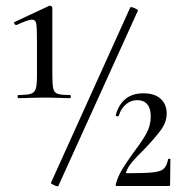

<svg xmlns="http://www.w3.org/2000/svg" viewBox="-20 -654 650 675"><path d="M44 -320Q76 -320 89 -324.5Q102 -329 106 -342.5Q110 -356 110 -389V-508Q110 -556 107.5 -570.5Q105 -585 92 -585Q79 -585 38 -566H37Q33 -566 30.5 -571Q28 -576 32 -577L154 -634H156Q159 -634 161.5 -631.5Q164 -629 164 -627V-389Q164 -355 167.5 -341.5Q171 -328 183 -324Q195 -320 226 -320Q229 -320 229 -314.5Q229 -309 226 -309Q203 -309 190 -310L138 -311L83 -310Q69 -309 44 -309Q42 -309 42 -314.5Q42 -320 44 -320ZM183 1Q178 1 168 -4Q158 -9 159 -11L438 -628Q438 -629 441 -629Q446 -629 456 -624Q466 -619 465 -617L185 0Q185 1 183 1ZM451 -120Q480 -158 495 -185.5Q510 -213 510 -245Q510 -273 497.5 -287.5Q485 -302 463 -302Q440 -302 422.5 -287Q405 -272 398 -248Q398 -245 394 -245Q391 -245 388.5 -246.5Q386 -248 387 -250Q409 -326 484 -326Q524 -326 545 -306.5Q566 -287 566 -255Q566 -225 546 -197.5Q526 -170 487 -129Q460 -103 444.5 -84.5Q429 -66 423 -48Q422 -45 425 -45Q491 -45 518 -48Q545 -51 555.5 -60.5Q566 -70 571 -94Q571 -96 575 -96Q579 -96 579 -94L578 -5Q578 0 574 0H390Q386 0 387 -6Q395 -35 410 -59.5Q425 -84 451 -120Z"/></svg>

Font: Cormorant Upright Medium
Style: Regular
Weight: 500
Designer: Christian Thalmann (Catharsis Fonts)
Foundry: Catharsis Fonts
Version: Version 3.302